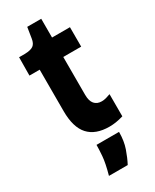

<svg xmlns="http://www.w3.org/2000/svg" viewBox="-220 -693 786 975"><g transform="rotate(-30 173.0 -205.5)"><path d="M237 11Q156 11 115 -34Q74 -79 74 -174V-417H14L15 -524H50Q84 -525 99 -536Q114 -547 118 -574L128 -637H210V-527H315V-413H210V-191Q210 -155 225 -137.5Q240 -120 267 -120Q280 -120 293 -123.5Q306 -127 319 -132V-2Q295 5 275.5 8Q256 11 237 11ZM109 226Q127 161 130 122Q133 83 133 58H265Q265 111 250.5 152.5Q236 194 219 226Z"/></g></svg>

Font: Bricolage Grotesque 24pt SemiCondensed
Style: Bold
Weight: 700
Width: 4
Designer: Mathieu Triay
Foundry: Atelier Triay
Version: Version 1.001;gftools[0.9.33.dev8+g029e19f]